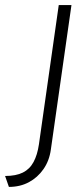

<svg xmlns="http://www.w3.org/2000/svg" viewBox="-54 -540 302 755"><path d="M-19 195 -34 152Q9 152 36 138.5Q63 125 78 97Q93 69 99 28L177 -520H227L146 48Q140 92 117 125Q94 158 59.5 176.5Q25 195 -19 195Z"/></svg>

Font: Lexend ExtLt
Style: Italic
Weight: 250
Italic angle: -8.13011°
Designer: Bonnie Shaver-Troup, Thomas Jockin
Foundry: Lexend
Version: Version 1.007